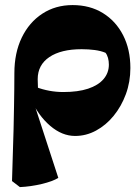

<svg xmlns="http://www.w3.org/2000/svg" viewBox="-20 -521 558 764"><path d="M59.2 223.5 27.8 199.5 34 -6.5Q35.2 -60.5 35.8 -97.8Q36.2 -135 36.8 -165.8Q37.2 -196.5 37.2 -229.8Q37.2 -310.5 66.6 -371.4Q96 -432.2 148.4 -466.5Q200.8 -500.8 269 -500.8Q337.8 -500.8 389.4 -469Q441 -437.2 469.9 -380.8Q498.8 -324.2 498.8 -250.2Q498.8 -195 480.8 -146.2Q462.8 -97.5 432.2 -60.1Q401.8 -22.8 362.2 -1.4Q322.8 20 278.8 20Q226.8 20 179.5 -20.5Q132.2 -61 103.2 -126.2L122.8 -174.8Q149.2 -164.8 176.5 -159.8Q203.8 -154.8 232.2 -154.8Q290.5 -154.8 330.6 -168.1Q370.8 -181.5 392 -206.2Q413.2 -231 413.2 -264Q413.2 -277.8 409.8 -290.5Q406.2 -303.2 399.8 -311Q381 -318.8 356.6 -322Q332.2 -325.2 304.8 -325.2Q222.8 -325.2 176.4 -293.9Q130 -262.5 130 -206Q130 -187.5 131 -172Q132 -156.5 134 -141.8L111.8 -120.8L212 186.8Q189.5 200.8 146 211.1Q102.5 221.5 59.2 223.5Z"/></svg>

Font: Eczar
Style: Regular
Weight: 400
Designer: Vaibhav Singh
Foundry: Rosetta Type Foundry
Version: Version 2.000